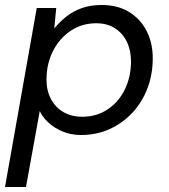

<svg xmlns="http://www.w3.org/2000/svg" viewBox="-34 -528 676 768"><path d="M-14 220 113 -496H191L183 -414Q204 -440 231 -461.5Q258 -483 293 -495.5Q328 -508 372 -508Q437 -508 482.5 -480Q528 -452 552.5 -404Q577 -356 577 -295Q577 -230 555.5 -174Q534 -118 495 -76.5Q456 -35 404 -11.5Q352 12 290 12Q250 12 216.5 -2Q183 -16 159.5 -38Q136 -60 125 -84L70 220ZM295 -61Q352 -61 396 -90Q440 -119 465 -169.5Q490 -220 490 -283Q490 -327 473 -361.5Q456 -396 425 -415.5Q394 -435 351 -435Q294 -435 249 -405Q204 -375 178 -324Q152 -273 152 -209Q152 -165 170 -131.5Q188 -98 220 -79.5Q252 -61 295 -61Z"/></svg>

Font: DM Sans 24pt
Style: Italic
Weight: 400
Italic angle: -10°
Designer: Colophon Foundry, Jonny Pinhorn
Foundry: Colophon Foundry
Version: Version 4.004;gftools[0.9.30]